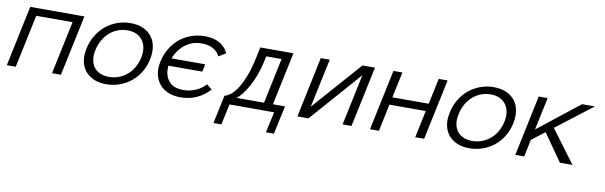

<svg xmlns="http://www.w3.org/2000/svg" viewBox="-68 -866 4479 1421"><g transform="rotate(10 2171.5 -155.0)"><path d="M382.8 0H315.9L399.9 -397.9H127L43 0H-23.9L71.8 -455.1H479Z M1012.7 -226.1Q1001 -172.9 974.9 -129.4Q948.7 -85.9 910.9 -54.9Q873 -23.9 825 -6.3Q776.9 11.2 722.7 11.2Q669.9 11.2 629.9 -6.3Q589.8 -23.9 564.9 -54.9Q540 -85.9 532 -129.4Q523.9 -172.9 536.1 -226.1Q546.9 -277.8 573.5 -322.5Q600.1 -367.2 637.9 -398.7Q675.8 -430.2 723.9 -448Q772 -465.8 824.7 -465.8Q878.9 -465.8 918.9 -448Q959 -430.2 983.9 -398.7Q1008.8 -367.2 1016.4 -322.5Q1023.9 -277.8 1012.7 -226.1ZM945.8 -226.1Q954.1 -265.1 949.5 -298.1Q944.8 -331.1 927.2 -356Q909.7 -380.9 880.9 -395Q852.1 -409.2 812 -409.2Q772 -409.2 736.8 -395Q701.7 -380.9 674.8 -356Q647.9 -331.1 629.4 -298.1Q610.8 -265.1 603 -226.1Q593.8 -187 598.4 -154.1Q603 -121.1 619.9 -97.2Q636.7 -73.2 665.8 -59.6Q694.8 -45.9 734.9 -45.9Q774.9 -45.9 809.8 -59.6Q844.7 -73.2 872.3 -97.2Q899.9 -121.1 918.5 -154.1Q937 -187 945.8 -226.1Z M1154.8 -204.1Q1147 -134.8 1182.4 -90.3Q1217.8 -45.9 1293 -45.9Q1343.8 -45.9 1387.7 -65.4Q1431.6 -85 1460 -118.2L1500 -85.9Q1460.9 -41 1405.3 -14.9Q1349.6 11.2 1280.8 11.2Q1228 11.2 1187.5 -6.3Q1147 -23.9 1121.8 -55.4Q1096.7 -86.9 1088.1 -130.4Q1079.6 -173.8 1091.8 -227.1Q1103 -279.8 1129.9 -324Q1156.7 -368.2 1194.8 -399.7Q1232.9 -431.2 1281.2 -448.5Q1329.6 -465.8 1382.8 -465.8Q1451.7 -465.8 1495.8 -439.5Q1540 -413.1 1559.6 -368.2L1505.9 -335.9Q1491.7 -369.1 1456.3 -389.2Q1420.9 -409.2 1369.6 -409.2Q1297.9 -409.2 1244.9 -367.7Q1191.9 -326.2 1168 -261.2H1420.9L1408.7 -204.1Z M1601.6 -57.1Q1625.5 -62 1651.1 -83.5Q1676.8 -105 1700.2 -143.1Q1723.6 -181.2 1744.6 -235.6Q1765.6 -290 1780.8 -360.8L1800.8 -455.1H2049.8L1965.8 -57.1H2056.6L2010.7 155.8H1950.7L1984.9 0H1649.9L1615.7 155.8H1556.6ZM1847.7 -360.8Q1835.9 -304.2 1817.4 -254.6Q1798.8 -205.1 1777.3 -166Q1755.9 -127 1733.9 -98.9Q1711.9 -70.8 1692.9 -57.1H1898.9L1970.7 -397.9H1855.5Z M2255.4 -455.1H2322.8L2244.6 -87.9L2568.4 -455.1H2662.6L2566.4 0H2499.5L2580.6 -383.8L2242.7 0H2159.7Z M3112.3 0H3045.4L3088.4 -204.1H2815.4L2772.5 0H2705.6L2801.3 -455.1H2868.7L2827.6 -261.2H3100.6L3141.6 -455.1H3208.5Z M3742.2 -226.1Q3730.5 -172.9 3704.3 -129.4Q3678.2 -85.9 3640.4 -54.9Q3602.5 -23.9 3554.4 -6.3Q3506.3 11.2 3452.1 11.2Q3399.4 11.2 3359.4 -6.3Q3319.3 -23.9 3294.4 -54.9Q3269.5 -85.9 3261.5 -129.4Q3253.4 -172.9 3265.6 -226.1Q3276.4 -277.8 3303 -322.5Q3329.6 -367.2 3367.4 -398.7Q3405.3 -430.2 3453.4 -448Q3501.5 -465.8 3554.2 -465.8Q3608.4 -465.8 3648.4 -448Q3688.5 -430.2 3713.4 -398.7Q3738.3 -367.2 3745.8 -322.5Q3753.4 -277.8 3742.2 -226.1ZM3675.3 -226.1Q3683.6 -265.1 3679 -298.1Q3674.3 -331.1 3656.7 -356Q3639.2 -380.9 3610.4 -395Q3581.5 -409.2 3541.5 -409.2Q3501.5 -409.2 3466.3 -395Q3431.2 -380.9 3404.3 -356Q3377.4 -331.1 3358.9 -298.1Q3340.3 -265.1 3332.5 -226.1Q3323.2 -187 3327.9 -154.1Q3332.5 -121.1 3349.4 -97.2Q3366.2 -73.2 3395.3 -59.6Q3424.3 -45.9 3464.4 -45.9Q3504.4 -45.9 3539.3 -59.6Q3574.2 -73.2 3601.8 -97.2Q3629.4 -121.1 3647.9 -154.1Q3666.5 -187 3675.3 -226.1Z M4227.1 0H4132.3L3989.3 -204.1L3891.1 -128.9L3864.3 0H3797.4L3893.1 -455.1H3960.4L3908.2 -210L4219.2 -455.1H4315.4L4043.5 -246.1Z"/></g></svg>

Font: Anonymous Pro
Style: Italic
Weight: 400
Italic angle: -12°
Monospace: yes
Designer: Mark Simonson
Version: Version 1.003